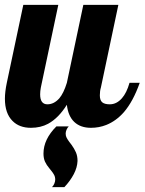

<svg xmlns="http://www.w3.org/2000/svg" viewBox="-28 -520 595 790"><path d="M23.4 -22.5Q-7.8 -53.7 -7.8 -113.8Q-7.8 -142.1 0 -179.2L67.9 -500H211.9L140.1 -160.2Q137.2 -145 137.2 -131.8Q137.2 -90.8 167 -90.8Q194.3 -90.8 216.3 -115.7Q233.9 -136.7 247.1 -179.2L314.9 -500H459L387.2 -160.2Q382.8 -145.5 382.8 -127.9Q382.8 -107.4 392.6 -99.1Q402.3 -90.8 423.8 -90.8Q451.7 -90.8 473.6 -115.7Q493.2 -137.7 504.9 -179.2H546.9Q520 -103 481.9 -58.6Q449.7 -22 409.2 -5.9Q379.4 5.9 346.2 5.9Q303.2 5.9 277.8 -18.1Q252.4 -42 247.1 -88.9Q212.9 -34.2 169.9 -10.7Q139.2 5.9 99.1 5.9Q51.3 5.9 23.4 -22.5ZM199.2 219.2Q199.2 207.5 194.3 199Q189.5 190.4 183.3 182.9Q177.2 175.3 175.3 172.9Q163.6 159.2 157.2 145.3Q150.9 131.3 150.9 111.8Q150.9 53.2 204.1 0H254.9Q249 5.9 245.6 14.2Q242.2 22.5 242.2 29.8Q242.2 39.6 246.6 47.6Q251 55.7 257.3 64Q263.7 72.3 266.6 76.2Q277.8 91.8 284.4 106.9Q291 122.1 291 142.1Q290 168.9 275.6 196.5Q261.2 224.1 236.8 250H186Q191.9 244.1 195.6 235.4Q199.2 226.6 199.2 219.2Z"/></svg>

Font: Pattaya
Style: Regular
Weight: 400
Designer: Pablo Impallari / Thai characters Designed by Thanarat Vachiruckul and Suppakit Chalermlarp
Foundry: Pablo Impallari
Version: Version 2.001